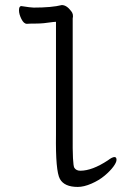

<svg xmlns="http://www.w3.org/2000/svg" viewBox="-20 -720 540 758"><path d="M287 18Q234 18 216.5 -13.5Q199 -45 201 -188V-634L189 -633Q150 -627 124.5 -627Q99 -627 86 -626Q74 -626 64.5 -645Q55 -664 55 -679Q55 -696 64 -696Q102 -690 113 -690Q184 -690 224 -700Q243 -700 261 -676Q271 -664 267 -647V-186Q266 -69 273.5 -57.5Q281 -46 297 -46Q344 -46 406 -87Q423 -100 432 -100Q440 -100 440 -89Q440 -79 427.5 -62Q415 -45 393 -26.5Q371 -8 341 5Q311 18 287 18Z"/></svg>

Font: LXGW WenKai Mono Lite
Style: Regular
Weight: 400
Monospace: yes
Designer: LXGW / Fontworks Inc.
Foundry: LXGW / Fontworks Inc.
Version: Version 1.520; June 14, 2025